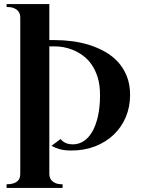

<svg xmlns="http://www.w3.org/2000/svg" viewBox="-20 -721 697 939"><path d="M12.2 -701.2H221.2V-524.9H250Q290.5 -524.9 333.5 -519.3Q376.5 -513.7 417 -501Q457.5 -488.3 493.9 -467.8Q530.3 -447.3 557.4 -417.5Q584.5 -387.7 600.3 -347.9Q616.2 -308.1 616.2 -256.8Q616.2 -198.2 595.2 -148.4Q574.2 -98.6 536.1 -62.3Q498 -25.9 445.3 -5.4Q392.6 15.1 329.1 15.1Q295.4 15.1 272.7 8.8Q250 2.4 231.9 -7.8L275.9 -41Q288.1 -27.3 302.2 -21.2Q316.4 -15.1 336.9 -15.1Q365.2 -15.1 389.6 -31Q414.1 -46.9 431.6 -77.6Q449.2 -108.4 459.2 -153.3Q469.2 -198.2 469.2 -255.9Q469.2 -306.2 457.5 -343.3Q445.8 -380.4 426.8 -407Q407.7 -433.6 384 -450.4Q360.4 -467.3 335.9 -477.1Q311.5 -486.8 289.3 -490.5Q267.1 -494.1 251 -494.1H221.2V128.9Q221.2 136.2 223.4 145Q225.6 153.8 232.4 161.6Q239.3 169.4 252 174.8Q264.6 180.2 286.1 180.2V198.2H12.2V180.2Q32.2 180.2 45.2 176Q58.1 171.9 65.7 164.8Q73.2 157.7 76.2 148.4Q79.1 139.2 79.1 128.9V-636.2Q79.1 -643.6 76.7 -652.3Q74.2 -661.1 66.9 -668.9Q59.6 -676.8 46.4 -681.9Q33.2 -687 12.2 -687Z"/></svg>

Font: Uncial Antiqua
Style: Regular
Weight: 400
Version: Version 1.000